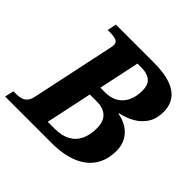

<svg xmlns="http://www.w3.org/2000/svg" viewBox="-209 -888 1061 1061"><g transform="rotate(45 321.5 -357.0)"><path d="M-32 0 -20 -53H2Q22 -53 39 -58Q56 -63 68 -76.5Q80 -90 85 -114L188 -599Q190 -607 191 -614.5Q192 -622 192 -627Q192 -647 174.5 -654Q157 -661 123 -661H109L120 -714H420Q533 -714 590.5 -675Q648 -636 648 -559Q648 -507 625.5 -471Q603 -435 565 -412.5Q527 -390 479 -380L478 -376Q518 -369 549 -349.5Q580 -330 598 -298Q616 -266 616 -223Q616 -153 583.5 -103Q551 -53 487 -26.5Q423 0 328 0ZM226 -32 203 -68H287Q342 -68 378.5 -87.5Q415 -107 433 -144.5Q451 -182 451 -235Q451 -288 423.5 -313.5Q396 -339 346 -339H262L298 -372ZM300 -379 275 -407H342Q388 -407 419 -426Q450 -445 466 -479.5Q482 -514 482 -559Q482 -606 457 -626Q432 -646 388 -646H328L364 -682Z"/></g></svg>

Font: Noto Serif
Style: Italic
Weight: 400
Italic angle: -12°
Designer: Monotype Design Team
Foundry: Monotype Imaging Inc.
Version: Version 2.013